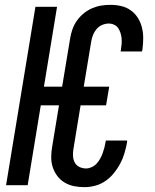

<svg xmlns="http://www.w3.org/2000/svg" viewBox="-20 -763 640 791"><path d="M328 8Q306 8 285.5 4Q265 0 247 -10.5Q229 -21 216.5 -37.5Q204 -54 197.5 -73.5Q191 -93 191 -115Q191 -137 195 -159L223 -329H148L94 0H5L126 -735H215L161 -406H236L269 -605Q272 -624 278.5 -642.5Q285 -661 297 -678Q309 -695 325 -708Q341 -721 359.5 -729Q378 -737 397 -740Q416 -743 435 -743Q458 -743 479.5 -738Q501 -733 518.5 -720.5Q536 -708 547.5 -690Q559 -672 564.5 -650.5Q570 -629 570 -606.5Q570 -584 567 -561L565 -551H477L478 -557Q480 -569 481 -581Q482 -593 481 -604.5Q480 -616 476.5 -627Q473 -638 467 -647Q461 -656 450.5 -661Q440 -666 428 -666Q415 -666 401.5 -660.5Q388 -655 378.5 -644Q369 -633 363.5 -619.5Q358 -606 356 -593L325 -406H430L417 -329H312L282 -146Q280 -132 281 -118Q282 -104 288.5 -92.5Q295 -81 307.5 -75Q320 -69 335 -69Q346 -69 358 -74.5Q370 -80 378.5 -89.5Q387 -99 393 -110Q399 -121 403 -132Q407 -143 410 -154.5Q413 -166 415 -178L416 -184H504L503 -174Q499 -153 492.5 -131Q486 -109 475 -88.5Q464 -68 449 -49.5Q434 -31 414.5 -17.5Q395 -4 372.5 2Q350 8 328 8Z"/></svg>

Font: Iosevka Md Ex Obl
Style: Regular
Weight: 500
Width: 7
Italic angle: -9°
Monospace: yes
Designer: Belleve Invis
Foundry: Belleve Invis
Version: Version 32.5.0; ttfautohint (v1.8.4)